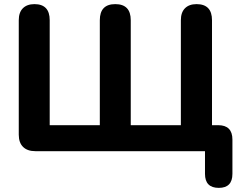

<svg xmlns="http://www.w3.org/2000/svg" viewBox="-20 -733 1170 931"><path d="M1041 178Q974 178 974 110V0H151Q113 0 92 -20.5Q71 -41 71 -80V-635Q71 -673 91 -693Q111 -713 147 -713Q221 -713 221 -635V-126H464V-635Q464 -713 539 -713Q614 -713 614 -635V-126H857V-635Q857 -673 877 -693Q897 -713 933 -713Q1008 -713 1008 -635V-126H1038Q1107 -126 1107 -56V110Q1107 178 1041 178Z"/></svg>

Font: Chiron GoRound TC
Style: Bold
Weight: 700
Designer: Ryoko NISHIZUKA 西塚涼子 (kana, bopomofo & ideographs); Paul D. Hunt (Latin, Greek & Cyrillic); Sandoll Communications 산돌커뮤니
Foundry: Adobe
Version: Version 1.000;hotconv 1.1.1;makeotfexe 2.6.0